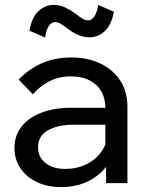

<svg xmlns="http://www.w3.org/2000/svg" viewBox="-20 -746 598 782"><path d="M499 0H412V-98L409 -122V-307Q409 -366 371 -400.5Q333 -435 268 -435Q221 -435 182 -415.5Q143 -396 114 -362L56 -422Q97 -465 150.5 -488.5Q204 -512 270 -512Q338 -512 389.5 -487Q441 -462 470 -417.5Q499 -373 499 -310ZM229 16Q173 16 130 -4.5Q87 -25 63 -61Q39 -97 39 -143Q39 -195 68.5 -231.5Q98 -268 150 -287.5Q202 -307 269 -307H420V-238H279Q216 -238 175.5 -215.5Q135 -193 135 -146Q135 -106 165.5 -82Q196 -58 245 -58Q293 -58 332 -77Q371 -96 394.5 -130.5Q418 -165 421 -210L454 -192Q454 -132 425 -85Q396 -38 345.5 -11Q295 16 229 16ZM380 -726 444 -698Q433 -642 405.5 -618Q378 -594 345 -594Q321 -594 299 -603.5Q277 -613 256 -629Q238 -643 226.5 -649.5Q215 -656 204 -656Q190 -656 179 -640.5Q168 -625 164 -593L100 -621Q110 -677 137.5 -701.5Q165 -726 198 -726Q223 -726 244.5 -716Q266 -706 287 -691Q305 -676 317 -669.5Q329 -663 339 -663Q353 -663 364 -678.5Q375 -694 380 -726Z"/></svg>

Font: Wix Madefor Display Medium
Style: Regular
Weight: 500
Designer: Dalton Maag Ltd
Foundry: Dalton Maag Ltd
Version: Version 3.100